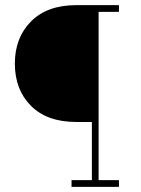

<svg xmlns="http://www.w3.org/2000/svg" viewBox="-20 -731 550 751"><path d="M278.3 -253.9Q164.1 -253.9 101.1 -317.1Q38.1 -380.4 38.1 -482.4Q38.1 -583.5 101.3 -647.2Q164.6 -710.9 278.3 -710.9H445.3V-684.6H365.7V-26.4H445.3V0H259.8V-26.4H339.4V-253.9Z"/></svg>

Font: TypoPRO Roboto Slab
Style: Thin
Weight: 250
Designer: Google
Version: Version 1.100263; 2013; ttfautohint (v0.94.20-1c74) -l 8 -r 